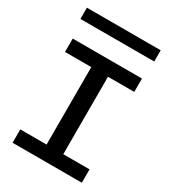

<svg xmlns="http://www.w3.org/2000/svg" viewBox="-210 -987 977 1095"><g transform="rotate(30 279.0 -439.5)"><path d="M224 -52V-635H334V-52ZM51 0V-88H507V0ZM51 -598V-686H507V-598ZM519 -879V-805H33V-879Z"/></g></svg>

Font: BioRhyme SemiExpanded
Style: Regular
Weight: 400
Width: 6
Designer: Aoife Mooney
Foundry: Aoife Mooney Type
Version: Version 1.600;gftools[0.9.33]